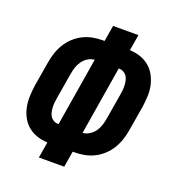

<svg xmlns="http://www.w3.org/2000/svg" viewBox="-133 -841 866 947"><g transform="rotate(20 300.0 -367.5)"><path d="M177 0 191 -84Q162 -85 135.5 -94Q109 -103 88.5 -120Q68 -137 55 -161Q42 -185 36.5 -212Q31 -239 32 -268.5Q33 -298 37 -326L59 -457Q63 -482 71.5 -507.5Q80 -533 94 -556Q108 -579 128.5 -598Q149 -617 173 -629Q197 -641 223 -646Q249 -651 275 -651H285L299 -735H432L418 -651Q447 -650 473.5 -641Q500 -632 520.5 -615Q541 -598 554 -574Q567 -550 573 -523Q579 -496 577.5 -466.5Q576 -437 572 -409L550 -278Q546 -253 537.5 -227.5Q529 -202 515 -179Q501 -156 480.5 -137Q460 -118 436 -106Q412 -94 386 -89Q360 -84 335 -84H324L310 0ZM338 -188Q356 -189 373 -199.5Q390 -210 401 -226Q412 -242 417.5 -259.5Q423 -277 426 -295L448 -426Q450 -438 451.5 -451Q453 -464 452.5 -477Q452 -490 449.5 -502Q447 -514 441 -524Q435 -534 424 -540.5Q413 -547 401 -547H397ZM208 -188H212L271 -547Q253 -546 236 -535.5Q219 -525 208 -509Q197 -493 191.5 -475.5Q186 -458 183 -440L161 -309Q159 -297 157.5 -284Q156 -271 156.5 -258Q157 -245 159.5 -233Q162 -221 168 -211Q174 -201 185 -194.5Q196 -188 208 -188Z"/></g></svg>

Font: Iosevka Curly XBdExObl
Style: Regular
Weight: 800
Width: 7
Italic angle: -9°
Monospace: yes
Designer: Belleve Invis
Foundry: Belleve Invis
Version: Version 11.1.0; ttfautohint (v1.8.3)